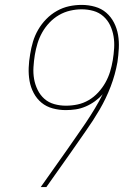

<svg xmlns="http://www.w3.org/2000/svg" viewBox="-20 -763 540 783"><path d="M169 0H146L252 -150Q271 -178 291 -206Q311 -234 330 -262.5Q349 -291 366.5 -320Q384 -349 399 -379Q385 -363 367 -350Q349 -337 329 -328.5Q309 -320 289 -317Q269 -314 248 -314Q221 -314 195 -321Q169 -328 149.5 -344Q130 -360 117.5 -383.5Q105 -407 100.5 -433Q96 -459 97 -486.5Q98 -514 103 -542Q107 -568 114.5 -593Q122 -618 135.5 -641.5Q149 -665 168.5 -685Q188 -705 212 -718.5Q236 -732 261.5 -737.5Q287 -743 313 -743Q341 -743 367.5 -735.5Q394 -728 413.5 -711Q433 -694 445 -670.5Q457 -647 461.5 -620.5Q466 -594 464.5 -565.5Q463 -537 459 -510Q450 -459 431.5 -410.5Q413 -362 386.5 -316.5Q360 -271 329 -227.5Q298 -184 268 -140ZM249 -332Q273 -332 296.5 -337Q320 -342 341.5 -354.5Q363 -367 380.5 -386Q398 -405 410 -426.5Q422 -448 429 -471Q436 -494 440 -518Q440 -518 440 -518Q440 -518 440 -518Q444 -542 445.5 -567Q447 -592 443 -615.5Q439 -639 429 -660Q419 -681 401.5 -696.5Q384 -712 361 -718.5Q338 -725 313 -725Q290 -725 266 -719.5Q242 -714 220.5 -701.5Q199 -689 181.5 -670.5Q164 -652 152 -630.5Q140 -609 133 -586Q126 -563 122 -539Q122 -539 122 -539Q122 -539 122 -539Q118 -514 116.5 -489Q115 -464 119 -441Q123 -418 133.5 -396.5Q144 -375 161 -360Q178 -345 201 -338.5Q224 -332 249 -332Z"/></svg>

Font: Iosevka Slab Thin Oblique
Style: Regular
Weight: 100
Italic angle: -9°
Monospace: yes
Designer: Belleve Invis
Foundry: Belleve Invis
Version: Version 11.1.0; ttfautohint (v1.8.3)